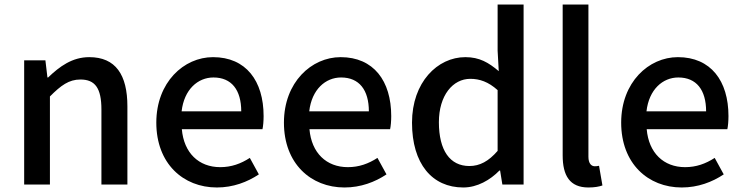

<svg xmlns="http://www.w3.org/2000/svg" viewBox="-20 -817 3287 850"><path d="M87 0H201V-390C250 -439 285 -465 336 -465C401 -465 429 -427 429 -332V0H544V-346C544 -486 492 -564 375 -564C300 -564 244 -523 193 -474H190L181 -550H87Z M940 13C1012 13 1075 -11 1126 -45L1086 -118C1046 -92 1004 -77 955 -77C860 -77 794 -140 785 -245H1142C1145 -258 1147 -281 1147 -303C1147 -459 1069 -564 923 -564C794 -564 672 -453 672 -274C672 -93 791 13 940 13ZM784 -324C795 -421 856 -474 925 -474C1005 -474 1048 -419 1048 -324Z M1505 13C1577 13 1640 -11 1691 -45L1651 -118C1611 -92 1569 -77 1520 -77C1425 -77 1359 -140 1350 -245H1707C1710 -258 1712 -281 1712 -303C1712 -459 1634 -564 1488 -564C1359 -564 1237 -453 1237 -274C1237 -93 1356 13 1505 13ZM1349 -324C1360 -421 1421 -474 1490 -474C1570 -474 1613 -419 1613 -324Z M2031 13C2093 13 2150 -20 2191 -62H2194L2204 0H2298V-797H2183V-593L2188 -502C2143 -540 2103 -564 2040 -564C1917 -564 1804 -453 1804 -274C1804 -92 1893 13 2031 13ZM2058 -82C1972 -82 1923 -151 1923 -276C1923 -395 1985 -468 2062 -468C2103 -468 2142 -455 2183 -418V-149C2143 -103 2104 -82 2058 -82Z M2585 13C2613 13 2633 9 2647 4L2632 -83C2622 -81 2618 -81 2613 -81C2599 -81 2585 -92 2585 -123V-797H2471V-129C2471 -40 2502 13 2585 13Z M2998 13C3070 13 3133 -11 3184 -45L3144 -118C3104 -92 3062 -77 3013 -77C2918 -77 2852 -140 2843 -245H3200C3203 -258 3205 -281 3205 -303C3205 -459 3127 -564 2981 -564C2852 -564 2730 -453 2730 -274C2730 -93 2849 13 2998 13ZM2842 -324C2853 -421 2914 -474 2983 -474C3063 -474 3106 -419 3106 -324Z"/></svg>

Font: Noto Sans Japanese Medium
Style: Regular
Weight: 500
Designer: Ryoko NISHIZUKA (kana & ideographs); Paul D. Hunt (Latin, Greek & Cyrillic); Wenlong ZHANG (bopomofo); Sandoll Communica
Foundry: Adobe Systems Incorporated
Version: Version 1.000;PS 1;hotconv 1.0.78;makeotf.lib2.5.61930